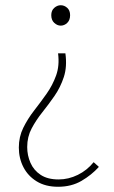

<svg xmlns="http://www.w3.org/2000/svg" viewBox="-20 -510 434 734"><path d="M202 204Q154 204 120.5 183.5Q87 163 69.5 129Q52 95 52 54Q52 13 69 -21.5Q86 -56 110.5 -87.5Q135 -119 158 -151.5Q181 -184 194.5 -221.5Q208 -259 202 -306H230Q237 -255 224 -215.5Q211 -176 188.5 -143.5Q166 -111 142 -81Q118 -51 101 -19Q84 13 84 52Q84 84 96.5 112.5Q109 141 135.5 158.5Q162 176 204 176Q242 176 277.5 158.5Q313 141 338 110L358 128Q330 159 291.5 181.5Q253 204 202 204ZM212 -412Q199 -412 187.5 -422.5Q176 -433 176 -452Q176 -470 187.5 -480Q199 -490 212 -490Q226 -490 237 -480Q248 -470 248 -452Q248 -433 237 -422.5Q226 -412 212 -412Z"/></svg>

Font: SourceSans3VF
Style: Regular
Weight: 200
Designer: Paul D. Hunt
Foundry: Adobe
Version: Version 3.052;hotconv 1.1.0;makeotfexe 2.6.0